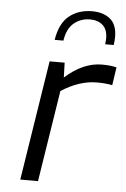

<svg xmlns="http://www.w3.org/2000/svg" viewBox="-54 -812 560 852"><g transform="rotate(5 225.5 -386.0)"><path d="M153 -534H220L222 -468Q302 -540 386 -540Q426 -540 451 -533L439 -453Q409 -459 370 -459Q293 -459 212 -407L148 0H69ZM322 -772Q372 -772 402.5 -747Q433 -722 433 -667Q433 -656 432 -647Q431 -638 430 -631H392Q394 -649 394 -658Q394 -697 372.5 -716Q351 -735 316 -735Q275 -735 244.5 -710Q214 -685 206 -631H167Q179 -706 220.5 -739Q262 -772 322 -772Z"/></g></svg>

Font: Exo
Style: Italic
Weight: 400
Italic angle: -9°
Designer: Natanael Gama
Foundry: Natanael Gama
Version: Version 1.500; ttfautohint (v1.6)